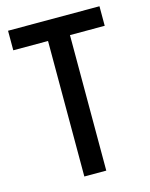

<svg xmlns="http://www.w3.org/2000/svg" viewBox="-109 -784 665 854"><g transform="rotate(-15 223.0 -357.0)"><path d="M273 0H172V-624H12V-714H433V-624H273Z"/></g></svg>

Font: Noto Sans Malayalam Condensed Medium
Style: Regular
Weight: 500
Width: 3
Designer: Jelle Bosma - Monotype Design Team
Foundry: Monotype Imaging Inc.
Version: Version 2.104; ttfautohint (v1.8.4.7-5d5b)